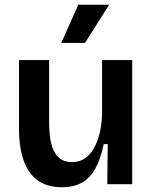

<svg xmlns="http://www.w3.org/2000/svg" viewBox="-20 -776 645 809"><path d="M241 13Q202 13 172.5 2Q143 -9 121.5 -30.5Q100 -52 86.5 -82.5Q73 -113 66.5 -151.5Q60 -190 60 -237V-523H187V-265Q187 -240 189.5 -210.5Q192 -181 201 -154Q210 -127 230 -110Q250 -93 285 -93Q314 -93 336 -107.5Q358 -122 374 -148.5Q390 -175 399 -211Q408 -247 410 -290V-523H537V-218V0H432L434 -169H417Q404 -105 381 -64.5Q358 -24 323.5 -5.5Q289 13 241 13ZM338 -595H238L310 -756H440Z"/></svg>

Font: Bricolage Grotesque 48pt Condensed ExtraBold SemiBold
Style: Regular
Weight: 600
Version: Version 1.000;gftools[0.9.30]